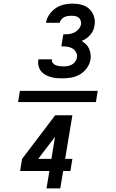

<svg xmlns="http://www.w3.org/2000/svg" viewBox="-20 -873 640 1061"><path d="M80 -309 90 -371H520L510 -309ZM325 -440Q308 -440 291.5 -441.5Q275 -443 259.5 -447.5Q244 -452 230 -460Q216 -468 206.5 -480Q197 -492 193 -508Q189 -524 192 -541V-545H267V-544Q265 -533 272 -524.5Q279 -516 288.5 -512.5Q298 -509 309 -507.5Q320 -506 330 -506Q342 -506 354 -508Q366 -510 377 -516Q388 -522 395.5 -532Q403 -542 405 -554Q408 -570 400.5 -584Q393 -598 380 -605.5Q367 -613 351 -615Q335 -617 319 -617L330 -683Q344 -683 359.5 -684.5Q375 -686 389 -692.5Q403 -699 414 -711.5Q425 -724 428 -739Q429 -749 426 -759Q423 -769 415 -775.5Q407 -782 396 -784Q385 -786 375 -786Q365 -786 355 -784.5Q345 -783 335.5 -778.5Q326 -774 319 -765.5Q312 -757 310 -747H234Q238 -771 252.5 -792.5Q267 -814 288 -828Q309 -842 333 -847.5Q357 -853 380 -853Q406 -853 431 -846.5Q456 -840 474 -823Q492 -806 499.5 -781.5Q507 -757 502 -731Q500 -717 494 -704Q488 -691 478.5 -680Q469 -669 457 -660.5Q445 -652 431 -647Q444 -639 455 -628.5Q466 -618 472 -604.5Q478 -591 480.5 -575Q483 -559 480 -543Q476 -519 460 -497Q444 -475 422 -462Q400 -449 374.5 -444.5Q349 -440 325 -440ZM237 168 253 72H91L102 5L285 -236H380L340 5H380L369 72H329L313 168ZM264 5 284 -117 191 5Z"/></svg>

Font: Iosevka Aile Medium Oblique
Style: Regular
Weight: 500
Italic angle: -9°
Designer: Belleve Invis
Foundry: Belleve Invis
Version: Version 31.1.0; ttfautohint (v1.8.4)